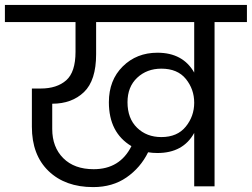

<svg xmlns="http://www.w3.org/2000/svg" viewBox="-47 -760 1027 783"><path d="M611 -201Q676 -201 710.5 -243.5Q745 -286 745 -341Q745 -396 711 -438Q677 -480 611 -480Q552 -480 512.5 -443Q473 -406 473 -343Q473 -277 512 -239Q551 -201 611 -201ZM595 -136Q575 -136 557 -139Q526 -76 469 -36.5Q412 3 333 3Q219 3 151 -62.5Q83 -128 83 -243V-399H119Q185 -399 223 -432.5Q261 -466 261 -549V-670H-27V-740H960V-670H828V0H745V-218Q700 -136 595 -136ZM335 -70Q442 -70 489 -164Q397 -219 397 -343Q397 -433 453.5 -489Q510 -545 595 -545Q699 -545 745 -464V-670H345V-539Q345 -432 295.5 -384.5Q246 -337 166 -337V-234Q166 -160 211 -115Q256 -70 335 -70Z"/></svg>

Font: SVN-Poppins
Style: Regular
Weight: 400
Designer: Ninad Kale (Devanagari), Jonny Pinhorn (Latin)
Foundry: Indian Type Foundry
Version: Version 3.002 2017